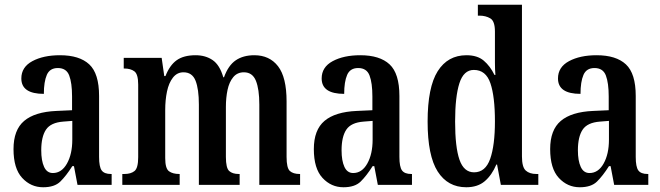

<svg xmlns="http://www.w3.org/2000/svg" viewBox="-20 -780 2783 810"><path d="M162 10Q110 10 73.5 -29.5Q37 -69 37 -151Q37 -232 82 -270Q127 -308 218 -312L284 -315V-373Q284 -430 272 -461.5Q260 -493 224 -493Q190 -493 177.5 -464Q165 -435 165 -384Q70 -384 70 -449Q70 -497 116.5 -522Q163 -547 233 -547Q315 -547 356.5 -508.5Q398 -470 398 -375V-118Q398 -76 409 -61Q420 -46 448 -46H451V0H307L292 -79H285Q259 -38 234.5 -14Q210 10 162 10ZM203 -50Q240 -50 262.5 -90Q285 -130 285 -191V-270L247 -267Q194 -263 174 -233Q154 -203 154 -146Q154 -102 166 -76Q178 -50 203 -50Z M496 0V-46H505Q532 -46 547.5 -58.5Q563 -71 563 -117V-423Q563 -467 547 -479Q531 -491 504 -491H502V-536H662L673 -459H678Q696 -505 725.5 -526Q755 -547 805 -547Q847 -547 877 -526.5Q907 -506 922 -454H925Q943 -504 974.5 -525.5Q1006 -547 1053 -547Q1117 -547 1153 -500.5Q1189 -454 1189 -352V-118Q1189 -71 1203 -58.5Q1217 -46 1244 -46H1246V0H1074V-339Q1074 -404 1059.5 -439.5Q1045 -475 1009 -475Q981 -475 964 -454.5Q947 -434 940 -401Q933 -368 933 -329V-118Q933 -71 947 -58.5Q961 -46 987 -46H991V0H819V-339Q819 -404 805 -439.5Q791 -475 754 -475Q727 -475 709.5 -452.5Q692 -430 684.5 -394Q677 -358 677 -316V-113Q677 -69 693 -57.5Q709 -46 736 -46H738V0Z M1429 10Q1377 10 1340.5 -29.5Q1304 -69 1304 -151Q1304 -232 1349 -270Q1394 -308 1485 -312L1551 -315V-373Q1551 -430 1539 -461.5Q1527 -493 1491 -493Q1457 -493 1444.5 -464Q1432 -435 1432 -384Q1337 -384 1337 -449Q1337 -497 1383.5 -522Q1430 -547 1500 -547Q1582 -547 1623.5 -508.5Q1665 -470 1665 -375V-118Q1665 -76 1676 -61Q1687 -46 1715 -46H1718V0H1574L1559 -79H1552Q1526 -38 1501.5 -14Q1477 10 1429 10ZM1470 -50Q1507 -50 1529.5 -90Q1552 -130 1552 -191V-270L1514 -267Q1461 -263 1441 -233Q1421 -203 1421 -146Q1421 -102 1433 -76Q1445 -50 1470 -50Z M1947 10Q1869 10 1826.5 -56.5Q1784 -123 1784 -267Q1784 -412 1826.5 -479.5Q1869 -547 1948 -547Q1994 -547 2021 -524Q2048 -501 2066 -464H2070Q2068 -487 2068 -515.5Q2068 -544 2068 -572V-647Q2068 -691 2048.5 -702.5Q2029 -714 2003 -714H1996V-760H2182V-120Q2182 -75 2198 -60.5Q2214 -46 2243 -46H2251V0H2093L2077 -86H2074Q2055 -41 2025 -15.5Q1995 10 1947 10ZM1980 -53Q2028 -53 2048 -110Q2068 -167 2068 -268Q2068 -372 2049 -428.5Q2030 -485 1979 -485Q1936 -485 1918 -428.5Q1900 -372 1900 -267Q1900 -159 1918.5 -106Q1937 -53 1980 -53Z M2426 10Q2374 10 2337.5 -29.5Q2301 -69 2301 -151Q2301 -232 2346 -270Q2391 -308 2482 -312L2548 -315V-373Q2548 -430 2536 -461.5Q2524 -493 2488 -493Q2454 -493 2441.5 -464Q2429 -435 2429 -384Q2334 -384 2334 -449Q2334 -497 2380.5 -522Q2427 -547 2497 -547Q2579 -547 2620.5 -508.5Q2662 -470 2662 -375V-118Q2662 -76 2673 -61Q2684 -46 2712 -46H2715V0H2571L2556 -79H2549Q2523 -38 2498.5 -14Q2474 10 2426 10ZM2467 -50Q2504 -50 2526.5 -90Q2549 -130 2549 -191V-270L2511 -267Q2458 -263 2438 -233Q2418 -203 2418 -146Q2418 -102 2430 -76Q2442 -50 2467 -50Z"/></svg>

Font: Noto Serif Myanmar ExtraCondensed SemiBold
Style: Regular
Weight: 600
Width: 2
Designer: Ben Mitchell and the Monotype Design Team
Foundry: Monotype Imaging Inc.
Version: Version 2.106; ttfautohint (v1.8.4.7-5d5b)